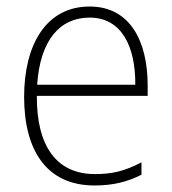

<svg xmlns="http://www.w3.org/2000/svg" viewBox="-20 -559 527 589"><path d="M255 -539C121 -539 54 -421 54 -262C54 -99 122 10 270 10C327 10 370 -1 414 -23V-61C362 -34 325 -25 271 -25C154 -25 92 -110 93 -265H433V-297C433 -431 380 -539 255 -539ZM255 -505C352 -505 396 -418 395 -299H94C103 -435 163 -505 255 -505Z"/></svg>

Font: Noto Sans Thai SemCond ExtLt
Style: Regular
Weight: 200
Width: 4
Designer: Monotype Design Team
Foundry: Monotype Imaging Inc.
Version: Version 2.002